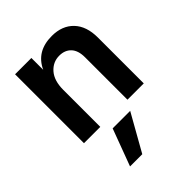

<svg xmlns="http://www.w3.org/2000/svg" viewBox="-217 -629 999 999"><g transform="rotate(-45 282.5 -129.0)"><path d="M149 255 225 51H354L239 255ZM185 -507V-420Q228 -513 341 -513Q417 -513 461 -467Q505 -421 505 -337V0H385V-312Q385 -362 361 -387.5Q337 -413 296 -413Q249 -413 217 -376.5Q185 -340 185 -272V0H65V-507Z"/></g></svg>

Font: Hind SemiBold
Style: Regular
Weight: 600
Designer: Manushi Parikh, Satya Rajpurohit
Foundry: Indian Type Foundry
Version: Version 2.001;PS 1.0;hotconv 1.0.79;makeotf.lib2.5.61930; tt